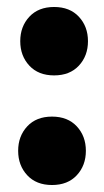

<svg xmlns="http://www.w3.org/2000/svg" viewBox="-20 -513 298 550"><path d="M38 -395Q38 -437 64 -465Q90 -493 135 -493Q180 -493 206 -465Q232 -437 232 -395Q232 -353 206 -325Q180 -297 135 -297Q90 -297 64 -325Q38 -353 38 -395ZM32 -81Q32 -123 58 -151Q84 -179 129 -179Q174 -179 200 -151Q226 -123 226 -81Q226 -39 200 -11Q174 17 129 17Q84 17 58 -11Q32 -39 32 -81Z"/></svg>

Font: Baloo Tammudu 2 ExtraBold
Style: Regular
Weight: 800
Designer: Maithili Shingre, Omkar Shende and Ek Type
Foundry: Ek Type
Version: Version 1.640;hotconv 1.0.111;makeotfexe 2.5.65597; ttfautoh